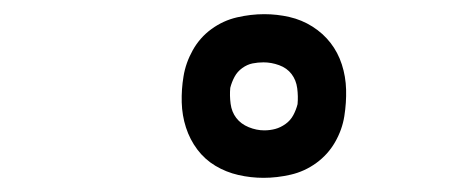

<svg xmlns="http://www.w3.org/2000/svg" viewBox="-20 -793 640 271"><path d="M352 -542Q334 -542 316.5 -546Q299 -550 284 -559Q269 -568 258.5 -582Q248 -596 242.5 -613Q237 -630 236.5 -648.5Q236 -667 239 -685Q242 -704 252 -722Q262 -740 278.5 -752Q295 -764 314.5 -768.5Q334 -773 353 -773Q371 -773 388.5 -769Q406 -765 421 -755.5Q436 -746 446.5 -732.5Q457 -719 462.5 -702Q468 -685 468.5 -666.5Q469 -648 466 -629Q463 -610 453 -592.5Q443 -575 426.5 -563Q410 -551 390.5 -546.5Q371 -542 352 -542ZM353 -609Q361 -609 368.5 -611Q376 -613 383 -618Q390 -623 394 -630.5Q398 -638 400 -646Q401 -657 399.5 -668.5Q398 -680 391.5 -688.5Q385 -697 374 -701Q363 -705 352 -705Q344 -705 336.5 -703.5Q329 -702 322 -697Q315 -692 311 -684.5Q307 -677 305 -669Q304 -658 305.5 -646.5Q307 -635 313.5 -626.5Q320 -618 331 -613.5Q342 -609 353 -609Z"/></svg>

Font: Iosevka Extended
Style: Italic
Weight: 400
Width: 7
Italic angle: -9°
Monospace: yes
Designer: Belleve Invis
Foundry: Belleve Invis
Version: Version 32.5.0; ttfautohint (v1.8.4)